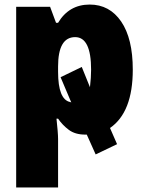

<svg xmlns="http://www.w3.org/2000/svg" viewBox="-20 -583 638 843"><path d="M310 -420Q380 -420 380 -277Q380 -243 375 -200L339 -289L246 -244L293 -133Q287 -136 288 -135Q235 -146 235 -268V-291Q235 -420 310 -420ZM354 8H361L400 95L494 50L463 -21Q563 -90 563 -277Q563 -414 512 -488.5Q461 -563 374 -563Q283 -563 235 -483H226L200 -553H51V240H235V27Q235 14 233 -10.5Q231 -35 228 -62H235Q254 -34 282 -13Q310 8 354 8Z"/></svg>

Font: Noto Sans Display SemiCondensed Black
Style: Regular
Weight: 900
Width: 4
Designer: Monotype Design Team
Foundry: Monotype Imaging Inc.
Version: Version 1.900